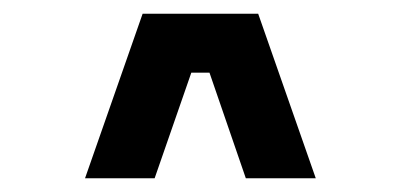

<svg xmlns="http://www.w3.org/2000/svg" viewBox="-20 -820 610 280"><path d="M338.5 -560 285.5 -714H259L205.5 -560H104L188 -800H356.5L440.5 -560Z"/></svg>

Font: League Mono Narrow SemiBold
Style: Regular
Weight: 600
Width: 3
Designer: Tyler Finck
Foundry: The League of Moveable Type / Tyler Finck
Version: Version 2.210